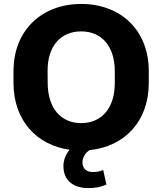

<svg xmlns="http://www.w3.org/2000/svg" viewBox="-20 -750 821 971"><path d="M426.3 201.2C461.4 201.2 486.3 196.8 518.1 183.6L502 109.9C483.4 117.2 467.8 120.1 449.2 120.1C418 120.1 397 102.5 397 72.3C397 48.8 408.7 25.4 432.6 9.3C608.9 -8.3 732.4 -135.3 732.4 -330.1V-390.1C732.4 -599.1 588.9 -730 390.6 -730C192.9 -730 48.3 -598.6 48.3 -390.1V-330.1C48.3 -142.1 164.6 -16.1 332 7.3C312 31.2 300.8 60.1 300.8 90.8C300.8 159.2 347.2 201.2 426.3 201.2ZM390.6 -127.4C290 -127.4 221.7 -200.2 221.2 -330.1L220.7 -390.1C219.7 -520 289.6 -591.3 390.6 -591.3C491.7 -591.3 560.5 -518.6 560.5 -390.1V-330.1C560.5 -200.7 491.7 -127.4 390.6 -127.4Z"/></svg>

Font: Winston ExtraBold
Style: Regular
Weight: 800
Designer: Vernon Adams, Kim Jin-seong, David Berlow, Cristiano Sobral
Foundry: The Winston Project Authors
Version: Version 3.004